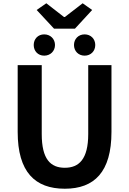

<svg xmlns="http://www.w3.org/2000/svg" viewBox="-20 -1139 788 1173"><path d="M376 14C556 14 661 -88 661 -333V-741H519V-320C519 -166 462 -114 376 -114C289 -114 235 -166 235 -320V-741H88V-333C88 -88 194 14 376 14ZM310 -964H438L543 -1078L485 -1119L376 -1035H371L263 -1119L204 -1078ZM250 -799C288 -799 316 -827 316 -864C316 -901 288 -929 250 -929C212 -929 186 -901 186 -864C186 -827 212 -799 250 -799ZM497 -799C535 -799 562 -827 562 -864C562 -901 535 -929 497 -929C459 -929 432 -901 432 -864C432 -827 459 -799 497 -799Z"/></svg>

Font: Noto Sans CJK SC
Style: Bold
Weight: 700
Designer: Ryoko NISHIZUKA 西塚涼子 (kana, bopomofo & ideographs); Paul D. Hunt (Latin, Greek & Cyrillic); Sandoll Communications 산돌커뮤니
Foundry: Adobe
Version: Version 2.004;hotconv 1.0.118;makeotfexe 2.5.65603